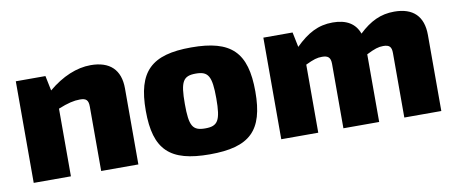

<svg xmlns="http://www.w3.org/2000/svg" viewBox="-53 -712 2198 925"><g transform="rotate(-10 1046.5 -249.5)"><path d="M419 -511C351 -511 279 -481 211 -424L196 -497H51V0H233V-331C280 -350 310 -357 340 -357C370 -357 381 -347 381 -315V0H563V-372C563 -463 513 -511 419 -511Z M911 -511C716 -511 643 -440 643 -248C643 -57 716 12 911 12C1107 12 1179 -57 1179 -248C1179 -440 1107 -511 911 -511ZM911 -383C972 -383 988 -358 988 -248C988 -139 972 -115 911 -115C849 -115 834 -139 834 -248C834 -358 849 -383 911 -383Z M1904 -511C1838 -511 1786 -486 1731 -434C1713 -485 1670 -511 1603 -511C1532 -511 1479 -482 1420 -424L1405 -497H1262V0H1443V-333C1483 -352 1500 -357 1524 -357C1553 -357 1566 -347 1566 -315V0H1741V-331C1781 -351 1800 -357 1823 -357C1854 -357 1864 -346 1864 -315V0H2045V-372C2045 -463 1997 -511 1904 -511Z"/></g></svg>

Font: Exo 2 Extra Bold
Style: Regular
Weight: 800
Designer: Natanael Gama
Version: Version 1.001;PS 001.001;hotconv 1.0.88;makeotf.lib2.5.64775